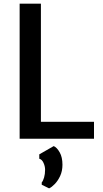

<svg xmlns="http://www.w3.org/2000/svg" viewBox="-20 -763 565 1056"><path d="M88 0V-743H205V-93H497V0ZM250 273 209.5 253V240.5Q217 232 222.5 213.2Q228 194.5 228 170.5Q228 151.5 219.2 132.5Q210.5 113.5 196 110V86L275.5 40.5Q293 48 308.2 74.8Q323.5 101.5 323.5 143Q323.5 177.5 311 204.5Q298.5 231.5 281.2 249.2Q264 267 250 273Z"/></svg>

Font: Koeln Type Sans
Style: Regular
Weight: 400
Designer: Eben Sorkin
Foundry: Eben Sorkin
Version: Version 2.001